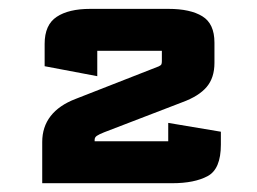

<svg xmlns="http://www.w3.org/2000/svg" viewBox="-20 -892 584 437"><path d="M76.1 -475V-568.8Q76.1 -603.1 95.2 -627.7Q114.2 -652.3 151.9 -666.8L341.2 -740.9Q346.2 -743.2 347.3 -745.6Q348.4 -747.9 348.4 -752.7V-776.3Q348.4 -776.3 348.4 -776.3Q348.4 -776.3 348.4 -776.3H201.4Q201.4 -776.3 201.4 -776.3Q201.4 -776.3 201.4 -776.3V-718.6L81.6 -741.3V-792.1Q81.6 -835.5 108.9 -853.6Q136.2 -871.8 185.3 -871.8H363.5Q413.2 -871.8 440.6 -854.9Q468.1 -838.1 468.1 -795V-748.9Q468.1 -715 450.4 -694.1Q432.7 -673.1 394.7 -659.2L217 -590.9Q205.5 -586.3 200.5 -582.9Q195.4 -579.5 195.4 -573.8V-570.5H362.9Q362.9 -570.5 362.9 -570.5Q362.9 -570.5 362.9 -570.5V-612.3L482.7 -592.2V-562.8Q482.7 -507.2 452.5 -491.1Q422.4 -475 372 -475Z"/></svg>

Font: Science Gothic
Style: Regular
Weight: 400
Designer: Thomas Phinney, Vassil Kateliev, Brandon Buerkle
Foundry: Font Detective LLC
Version: Version 1.018